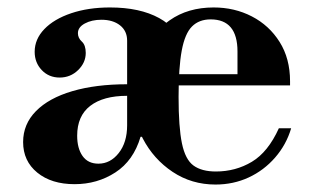

<svg xmlns="http://www.w3.org/2000/svg" viewBox="-20 -482 836 515"><path d="M558 13Q494 13 443 -21Q392 -55 363 -110.5Q334 -166 334 -228Q334 -286 360 -339.5Q386 -393 435 -427.5Q484 -462 553 -462Q609 -462 655.5 -438Q702 -414 730 -369.5Q758 -325 758 -264V-253H411V-283H617V-344Q617 -430 545 -430Q514 -430 495 -411Q476 -392 467.5 -346.5Q459 -301 459 -222Q459 -141 468 -97.5Q477 -54 499 -38Q521 -22 559 -22Q612 -22 655.5 -48Q699 -74 728 -138H761Q748 -94 718 -59.5Q688 -25 647 -6Q606 13 558 13ZM244 -43Q276 -43 298.5 -71.5Q321 -100 321 -146V-225Q257 -225 222 -198Q187 -171 187 -118Q187 -84 201.5 -63.5Q216 -43 244 -43ZM180 12Q118 12 80 -19Q42 -50 42 -101Q42 -149 76.5 -184Q111 -219 174 -237.5Q237 -256 321 -256V-373Q321 -399 302 -414Q283 -429 252 -429Q226 -429 207.5 -419Q189 -409 189 -393Q189 -380 199.5 -370.5Q210 -361 210 -340Q210 -314 189.5 -294Q169 -274 140 -274Q111 -274 92 -294Q73 -314 73 -343Q73 -377 99 -404Q125 -431 171 -446.5Q217 -462 275 -462Q355 -462 407 -433.5Q459 -405 459 -359V-68L361 -115H357Q338 -51 289.5 -19.5Q241 12 180 12Z"/></svg>

Font: Libre Bodoni
Style: Bold
Weight: 700
Designer: Pablo Impallari, Rodrigo Fuenzalida
Foundry: Impallari Type
Version: Version 2.005;gftools[0.9.23]